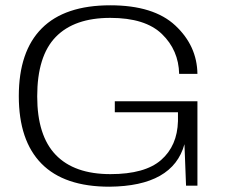

<svg xmlns="http://www.w3.org/2000/svg" viewBox="-20 -701 865 725"><path d="M393 4Q633 2 676.5 -156.5L682.5 0H725.5V-318.5H413.5V-277H652V-243.5Q649.5 -150.5 588.5 -97Q527.5 -43.5 397 -43.5Q260.5 -43.5 190.5 -116.2Q120.5 -189 120.5 -337Q120.5 -489.5 190.5 -561.5Q260.5 -633.5 396.5 -633.5Q528.5 -633.5 591.5 -572.5Q654.5 -511.5 656.5 -422H725.5Q724 -528 642.2 -604.5Q560.5 -681 396.5 -681Q224.5 -681 137.8 -594Q51 -507 51 -338Q51 -170 136.8 -83Q222.5 4 393 4Z"/></svg>

Font: Anybody Expanded Light
Style: Regular
Weight: 300
Width: 7
Version: Version 1.113;gftools[0.9.25]